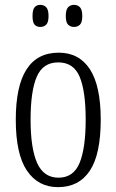

<svg xmlns="http://www.w3.org/2000/svg" viewBox="-20 -761 479 791"><path d="M219 10Q137 10 91 -58Q45 -126 45 -268Q45 -544 222 -544Q306 -544 350.5 -475.5Q395 -407 395 -268Q395 -125 350 -57.5Q305 10 219 10ZM221 -29Q283 -29 308 -90Q333 -151 333 -268Q333 -386 308 -445Q283 -504 220 -504Q157 -504 131.5 -445Q106 -386 106 -268Q106 -150 133 -89.5Q160 -29 221 -29ZM285 -650Q270 -650 260.5 -659.5Q251 -669 251 -695Q251 -721 260.5 -731Q270 -741 285 -741Q300 -741 309.5 -731Q319 -721 319 -695Q319 -669 309.5 -659.5Q300 -650 285 -650ZM146 -650Q131 -650 122.5 -659.5Q114 -669 114 -695Q114 -721 122.5 -731Q131 -741 146 -741Q161 -741 170.5 -731Q180 -721 180 -695Q180 -669 170.5 -659.5Q161 -650 146 -650Z"/></svg>

Font: Noto Serif Ethiopic ExtraCondensed Light
Style: Regular
Weight: 300
Width: 2
Designer: Monotype Design Team
Foundry: Monotype Imaging Inc.
Version: Version 2.102; ttfautohint (v1.8.4.7-5d5b)